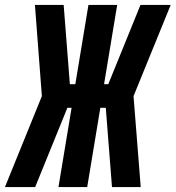

<svg xmlns="http://www.w3.org/2000/svg" viewBox="-50 -755 709 775"><path d="M-30 0 119 -367 91 -735H207L232 -415H254L307 -735H423L370 -415H387L517 -735H639L489 -367L518 0H402L377 -320H355L302 0H186L239 -320H222L92 0Z"/></svg>

Font: Iosevka Heavy Extended Oblique
Style: Regular
Weight: 900
Width: 7
Italic angle: -9°
Monospace: yes
Designer: Belleve Invis
Foundry: Belleve Invis
Version: Version 32.5.0; ttfautohint (v1.8.4)